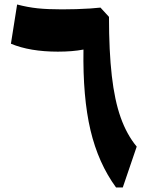

<svg xmlns="http://www.w3.org/2000/svg" viewBox="-20 -829 652 849"><path d="M461.9 -754.4Q461.9 -602.5 474.4 -493.7Q486.8 -384.8 513.7 -309.3Q540.5 -233.9 584.5 -180.7L522.9 0H493.2Q414.6 -107.4 380.1 -253.4Q345.7 -399.4 349.1 -609.9Q301.3 -600.6 235.8 -600.6Q112.3 -600.6 28.3 -635.7L55.7 -809.1Q102.1 -796.9 146.5 -792.2Q190.9 -787.6 254.4 -787.6Q284.7 -787.6 317.9 -788.6Q351.1 -789.6 379.6 -791.5Q408.2 -793.5 424.3 -795.4Z"/></svg>

Font: Pinar-DS1-FD Bold
Style: Regular
Weight: 700
Designer: Amin Abedi
Version: Version 2.000